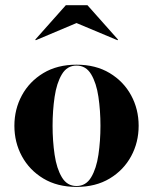

<svg xmlns="http://www.w3.org/2000/svg" viewBox="-20 -724 600 754"><path d="M280.5 -633.5 120.5 -566 118.5 -568.5 238.5 -703.5H323.5L443.5 -568.5L441.5 -566ZM36.5 -230Q36.5 -295 66 -349.5Q95.5 -404 150.2 -437Q205 -470 280.5 -470Q356 -470 410.8 -437Q465.5 -404 495 -349.5Q524.5 -295 524.5 -230Q524.5 -165 495 -110.5Q465.5 -56 410.8 -23Q356 10 280.5 10Q205 10 150.2 -23Q95.5 -56 66 -110.5Q36.5 -165 36.5 -230ZM186.5 -230Q186.5 -170.5 194.5 -116.2Q202.5 -62 223 -27.8Q243.5 6.5 280.5 6.5Q317.5 6.5 338 -27.8Q358.5 -62 366.5 -116.2Q374.5 -170.5 374.5 -230Q374.5 -289.5 366.5 -343.8Q358.5 -398 338 -432.2Q317.5 -466.5 280.5 -466.5Q243.5 -466.5 223 -432.2Q202.5 -398 194.5 -343.8Q186.5 -289.5 186.5 -230Z"/></svg>

Font: Bodoni* 48pt
Style: Bold
Weight: 700
Version: Version 2.3